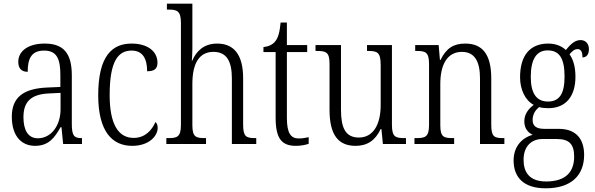

<svg xmlns="http://www.w3.org/2000/svg" viewBox="-20 -780 3222 1040"><path d="M170 10C245 10 277 -36 308 -91H313L322 0H424V-32H421C381 -32 369 -45 369 -110V-372C369 -495 321 -544 222 -544C132 -544 79 -503 79 -445C79 -409 97 -391 130 -391C130 -464 151 -506 219 -506C290 -506 307 -458 307 -372V-309L238 -306C107 -301 44 -253 44 -148C44 -41 98 10 170 10ZM185 -31C131 -31 107 -77 107 -145C107 -225 143 -270 248 -274L308 -277V-188C308 -101 258 -31 185 -31Z M696 10C790 10 834 -46 834 -86C834 -103 830 -112 822 -119C803 -75 766 -33 704 -33C620 -33 574 -109 574 -265C574 -451 621 -506 693 -506C755 -506 777 -459 777 -394C814 -394 833 -406 833 -440C833 -503 778 -544 693 -544C588 -544 512 -478 512 -264C512 -66 589 10 696 10Z M881 0H1096V-32H1090C1041 -32 1022 -38 1022 -102V-326C1022 -438 1060 -499 1136 -499C1209 -499 1236 -447 1236 -354V0H1368V-32H1362C1313 -32 1297 -40 1297 -105V-356C1297 -485 1246 -544 1156 -544C1082 -544 1042 -500 1021 -451H1019C1020 -461 1022 -490 1022 -514V-760H884V-728H896C939 -728 960 -720 960 -656V-105C960 -39 941 -32 892 -32H881Z M1583 10C1609 10 1635 5 1652 -1V-37C1633 -33 1619 -30 1598 -30C1555 -30 1534 -59 1534 -141V-498H1644V-536H1534V-658H1500C1495 -605 1487 -575 1470 -555C1456 -538 1435 -528 1407 -525V-498H1473V-143C1473 -29 1506 10 1583 10Z M1906 10C1969 10 2013 -19 2042 -81H2046L2054 0H2179V-32H2172C2122 -32 2103 -38 2103 -104V-536H1968V-504H1973C2025 -504 2042 -497 2042 -426V-210C2042 -111 2005 -35 1924 -35C1851 -35 1827 -88 1827 -186V-536H1689V-504H1696C1747 -504 1765 -497 1765 -434V-185C1765 -47 1814 10 1906 10Z M2225 0H2440V-32H2433C2383 -32 2365 -38 2365 -102V-326C2365 -427 2401 -499 2482 -499C2554 -499 2580 -443 2580 -355V0H2712V-32H2706C2657 -32 2641 -39 2641 -105V-355C2641 -486 2593 -544 2500 -544C2437 -544 2397 -519 2366 -455H2363L2356 -536H2229V-504H2237C2285 -504 2304 -497 2304 -433V-105C2304 -39 2285 -32 2235 -32H2225Z M2936 240C3075 240 3144 169 3144 59C3144 -22 3105 -82 3007 -82H2930C2888 -82 2865 -95 2865 -130C2865 -163 2882 -185 2900 -200C2911 -196 2936 -194 2950 -194C3048 -194 3097 -262 3097 -364C3097 -424 3083 -460 3065 -486C3081 -505 3093 -514 3109 -514C3128 -514 3135 -497 3135 -469C3159 -469 3170 -488 3170 -514C3170 -540 3155 -563 3124 -563C3088 -563 3062 -529 3045 -509C3025 -529 2991 -544 2950 -544C2850 -544 2797 -479 2797 -361C2797 -295 2825 -236 2871 -212C2843 -191 2820 -162 2820 -123C2820 -82 2842 -61 2865 -50C2815 -36 2762 7 2762 89C2762 182 2818 240 2936 240ZM2948 -230C2886 -230 2855 -274 2855 -364C2855 -462 2888 -507 2946 -507C3009 -507 3038 -466 3038 -365C3038 -272 3010 -230 2948 -230ZM2938 203C2846 203 2816 151 2816 86C2816 8 2863 -27 2918 -27H2996C3062 -27 3090 0 3090 68C3090 146 3050 203 2938 203Z"/></svg>

Font: Noto Serif Myanmar Condensed Light
Style: Regular
Weight: 300
Width: 3
Designer: Ben Mitchell and the Monotype Design Team
Foundry: Monotype Imaging Inc.
Version: Version 2.106